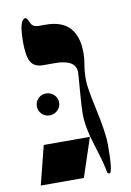

<svg xmlns="http://www.w3.org/2000/svg" viewBox="-81 -757 553 808"><g transform="rotate(-10 195.0 -352.5)"><path d="M335 -121.1Q335 0 320.8 0Q311 0 310.1 -13.2Q307.6 -36.1 279.3 -126.5Q252.9 -209 252.9 -265.1Q252.9 -296.4 258.5 -364Q264.2 -431.6 264.2 -442.9Q264.2 -497.1 173.8 -497.1H125Q86.4 -497.1 71.8 -523.4Q58.1 -547.9 58.1 -606.9Q58.1 -705.1 85.9 -705.1Q91.8 -705.1 100.3 -684.1Q108.9 -663.1 134.8 -663.1H165Q300.8 -663.1 300.8 -518.1Q300.8 -493.2 295.9 -467.5Q291 -441.9 291 -401.9Q291 -373 313 -271.7Q335 -170.4 335 -121.1ZM266.1 -166 210.9 0H26.9L68.8 -166ZM163.6 -331.1Q163.6 -311.5 149.2 -297.9Q134.8 -284.2 115.2 -284.2Q95.7 -284.2 82 -297.9Q68.4 -311.5 68.4 -331.1Q68.4 -350.6 82 -364.3Q95.7 -377.9 115.2 -377.9Q134.8 -377.9 149.2 -364.3Q163.6 -350.6 163.6 -331.1Z"/></g></svg>

Font: Ezra SIL
Style: Regular
Weight: 400
Designer: Development by SIL's NRSI team. OpenType tables by Ralph Hancock ( hancock@dircon.co.uk )
Foundry: SIL International, Version 2.51: 2007
Version: Version 2.51, 2007